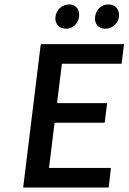

<svg xmlns="http://www.w3.org/2000/svg" viewBox="-20 -847 577 862"><path d="M468 -5 478 -93H200L225 -296H450L461 -384H236L258 -561H526L537 -649H163L84 -5ZM335 -772C339 -804 321 -827 291 -827C259 -827 233 -804 229 -772C225 -741 245 -718 277 -718C307 -718 331 -741 335 -772ZM514 -772C518 -804 498 -827 466 -827C435 -827 411 -804 407 -772C403 -741 421 -718 452 -718C484 -718 510 -741 514 -772Z"/></svg>

Font: Falling Sky
Style: LightObl
Weight: 400
Designer: Paul D. Hunt
Foundry: Adobe Systems Incorporated
Version: Version 1.02